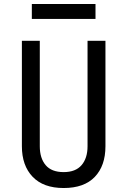

<svg xmlns="http://www.w3.org/2000/svg" viewBox="-20 -935 640 965"><path d="M300 10Q198 10 144 -46.5Q90 -103 90 -200V-730H180V-200Q180 -140 209.5 -105Q239 -70 300 -70Q360 -70 390 -105Q420 -140 420 -200V-730H510V-200Q510 -102 456.5 -46Q403 10 300 10ZM140 -840V-915H460V-840Z"/></svg>

Font: Liga JetBrainsMono Nerd Font
Style: Regular
Weight: 400
Designer: Philipp Nurullin, Konstantin Bulenkov
Foundry: JetBrains
Version: Version 2.225; ttfautohint (v1.8.3)